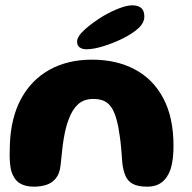

<svg xmlns="http://www.w3.org/2000/svg" viewBox="-20 -690 722 721"><path d="M107 11Q74 11 53.2 -2.5Q32.5 -16 22.5 -47Q19.5 -58.5 18 -73.2Q16.5 -88 16.2 -106.2Q16 -124.5 17 -146Q20.5 -247.5 59.2 -319Q98 -390.5 166.2 -428.2Q234.5 -466 325.5 -466Q417 -466 486 -429.5Q555 -393 593.2 -321Q631.5 -249 631.5 -142.5Q631.5 -124.5 630.2 -108.8Q629 -93 626.5 -79.5Q624 -66 620.5 -54.5Q609 -21.5 587.2 -5.2Q565.5 11 534 11Q498.5 11 479.2 0.8Q460 -9.5 451.5 -29Q443 -48.5 439.5 -76Q437.5 -107 435.2 -131.5Q433 -156 430.2 -175.5Q427.5 -195 424.5 -211.5Q421.5 -228 417 -243.5Q407 -281 387.2 -299.8Q367.5 -318.5 330.5 -318.5Q295.5 -318.5 273.5 -298.8Q251.5 -279 238 -242Q231.5 -225.5 227 -207Q222.5 -188.5 219 -167.2Q215.5 -146 213 -121.5Q210.5 -97 207.5 -69.5Q204 -37.5 189.5 -20Q175 -2.5 153.8 4.2Q132.5 11 107 11ZM304.5 -505Q289.5 -505 279.5 -511.8Q269.5 -518.5 269.5 -534Q269.5 -553 298.2 -579Q327 -605 368 -630Q397 -647 426.8 -658.5Q456.5 -670 477 -670Q498.5 -670 510.2 -660Q522 -650 522 -628Q522 -604.5 500 -584.2Q478 -564 442 -546Q407 -528.5 369.2 -516.8Q331.5 -505 304.5 -505Z"/></svg>

Font: Gluten SemiBold
Style: Regular
Weight: 600
Designer: Tyler Finck
Foundry: Etcetera Type Company
Version: Version 1.300